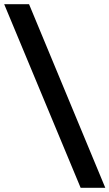

<svg xmlns="http://www.w3.org/2000/svg" viewBox="-32 -758 524 919"><path d="M-12 -738 354 141H472L107 -738Z"/></svg>

Font: Roboto Serif 36pt
Style: Bold
Weight: 700
Version: Version 1.008